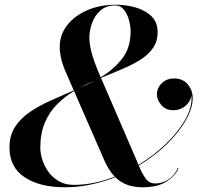

<svg xmlns="http://www.w3.org/2000/svg" viewBox="-20 -780 849 810"><path d="M733 -70Q718.8 -37 681.5 -13.5Q644.2 10 582 10Q546.2 10 517.8 0.1Q489.4 -9.9 466.5 -32.5Q416.6 -12.8 362.8 -1.4Q308.9 10 253 10Q147.2 10 83.6 -32.4Q20 -74.8 20 -158Q20 -208.4 43.3 -244.5Q66.6 -280.6 105.8 -307.2Q145 -333.9 193.2 -355.5Q241.5 -377.1 291.2 -398.5L260 -470Q232 -531.9 232 -583Q232 -633 262.9 -673.1Q293.9 -713.1 347.4 -736.6Q401 -760 469 -760Q512.5 -760 552.9 -748.3Q593.2 -736.6 619.1 -711.3Q645 -686 645 -645Q645 -605.1 624.9 -576.7Q604.9 -548.2 570.8 -527.1Q536.8 -505.9 494.1 -488Q451.4 -470.1 406.1 -451.4L560 -95Q562.6 -88.1 564.1 -84.4Q628.4 -123.4 678.9 -172.1Q729.4 -220.9 758.6 -270.4Q787.8 -319.9 788 -361V-377Q782 -349.2 761.2 -332.1Q740.5 -315 712 -315Q679 -315 660.5 -336.9Q642 -358.8 642 -382Q642 -409 662.6 -429Q683.2 -449 714 -449Q751.5 -449 772.2 -424Q793 -399 793 -366Q793 -323.9 764.3 -273.2Q735.6 -222.6 684.4 -172.4Q633.1 -122.2 565.4 -81.5Q576.6 -53.5 592.4 -29.8Q608.2 -6 635 -6Q665.8 -6 691.5 -23.5Q717.2 -41 730 -71ZM398 -470 404.9 -454Q459.2 -486.6 495.1 -532.3Q531 -578 531 -648Q531 -669 524.3 -694.5Q517.6 -720 503.3 -738.5Q489 -757 466 -757Q428 -757 403.9 -735.9Q379.9 -714.8 368.4 -683.1Q357 -651.5 357 -620Q357 -593.8 366.6 -557.4Q376.2 -521 398 -470ZM382.6 -441.4Q364.8 -433.8 347.1 -425.4Q329.5 -417 312.6 -407.8Q330.6 -415.8 348.2 -424.1Q365.9 -432.4 382.6 -441.4ZM292 0Q335.4 0 378.9 -9.2Q422.5 -18.5 464.2 -34.8Q441.2 -58.4 423 -97L292.4 -396Q252.2 -371.8 220 -339.1Q187.8 -306.5 168.9 -261.7Q150 -216.9 150 -156Q150 -134.2 158.2 -107.5Q166.4 -80.8 183.5 -56.2Q200.6 -31.8 227.6 -15.9Q254.5 0 292 0Z"/></svg>

Font: Bodoni* 72 Medium
Style: Italic
Weight: 500
Italic angle: -13°
Version: Version 1.002; ttfautohint (v0.97) -l 8 -r 50 -G 200 -x 14 -